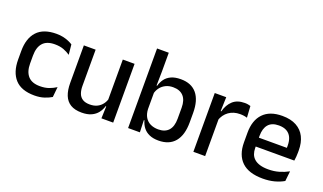

<svg xmlns="http://www.w3.org/2000/svg" viewBox="-69 -1075 2524 1501"><g transform="rotate(20 1193.0 -325.0)"><path d="M257.5 11.5Q148.5 11.5 95.8 -46.2Q43 -104 43 -209.5V-280Q43 -386 96 -443.5Q149 -501 257.5 -501Q287.5 -501 312.8 -495.5Q338 -490 358.5 -481.2Q379 -472.5 393.5 -463L402 -379Q378 -396 346.5 -407.8Q315 -419.5 273 -419.5Q206 -419.5 173.8 -383.2Q141.5 -347 141.5 -278V-212Q141.5 -144.5 173.8 -108Q206 -71.5 273 -71.5Q315.5 -71.5 348 -83.2Q380.5 -95 406.5 -112L398 -27Q375 -12.5 339.2 -0.5Q303.5 11.5 257.5 11.5Z M586 -489V-187Q586 -152 595.8 -125.8Q605.5 -99.5 628 -85Q650.5 -70.5 688.5 -70.5Q724.5 -70.5 750.2 -83.5Q776 -96.5 792.5 -118.8Q809 -141 815.5 -168.5L831.5 -100.5H810.5Q802 -70 782.5 -44.5Q763 -19 730.5 -4Q698 11 650 11Q593 11 557.2 -10.8Q521.5 -32.5 504.8 -74.2Q488 -116 488 -176V-489ZM910 -489V0H812L816 -114.5L812 -120.5V-489Z M1288.5 11Q1245 11 1213.5 -2.8Q1182 -16.5 1162.2 -41.8Q1142.5 -67 1133.5 -100.5H1101L1129.5 -193Q1131.5 -152 1148 -124.8Q1164.5 -97.5 1193 -84Q1221.5 -70.5 1258 -70.5Q1314 -70.5 1343.5 -103.2Q1373 -136 1373 -201V-292.5Q1373 -355.5 1343.2 -388Q1313.5 -420.5 1257 -420.5Q1222.5 -420.5 1196 -407.5Q1169.5 -394.5 1152.2 -372.2Q1135 -350 1128 -321.5L1106.5 -388.5H1134.5Q1143 -419.5 1161.2 -444.8Q1179.5 -470 1211.5 -485Q1243.5 -500 1292.5 -500Q1380 -500 1425.8 -445Q1471.5 -390 1471.5 -284.5V-207Q1471.5 -100.5 1425 -44.8Q1378.5 11 1288.5 11ZM1034 0V-662H1131.5V-506L1129 -365.5L1129.5 -348.5V-145.5L1128 -114.5L1132 0Z M1671 -295.5 1650 -372H1674Q1689.5 -430 1726 -463.2Q1762.5 -496.5 1825.5 -496.5Q1840.5 -496.5 1852.2 -494.2Q1864 -492 1873.5 -489L1879.5 -393.5Q1867.5 -397.5 1852.5 -399.8Q1837.5 -402 1820 -402Q1766.5 -402 1727.5 -374.5Q1688.5 -347 1671 -295.5ZM1577 0V-489H1672.5L1668 -346.5L1675 -339.5V0Z M2157 11.5Q2040 11.5 1981.8 -44.2Q1923.5 -100 1923.5 -205V-285Q1923.5 -388.5 1977.8 -445.2Q2032 -502 2136 -502Q2206.5 -502 2253.5 -476.2Q2300.5 -450.5 2324 -403.5Q2347.5 -356.5 2347.5 -292V-273.5Q2347.5 -256.5 2346 -239Q2344.5 -221.5 2342 -205.5H2252Q2253 -231.5 2253.2 -254.5Q2253.5 -277.5 2253.5 -296.5Q2253.5 -337 2240.5 -365Q2227.5 -393 2201.5 -407.8Q2175.5 -422.5 2136 -422.5Q2077.5 -422.5 2049 -389.2Q2020.5 -356 2020.5 -294.5V-248.5L2021 -237V-193.5Q2021 -166 2029.2 -143.5Q2037.5 -121 2055.8 -104.8Q2074 -88.5 2103 -79.8Q2132 -71 2173.5 -71Q2220.5 -71 2261.8 -83Q2303 -95 2339.5 -115L2330.5 -31.5Q2297.5 -12 2253.8 -0.2Q2210 11.5 2157 11.5ZM1975.5 -205.5V-279H2322V-205.5Z"/></g></svg>

Font: Anek Gurmukhi Medium Medium
Style: Regular
Weight: 500
Version: Version 1.003